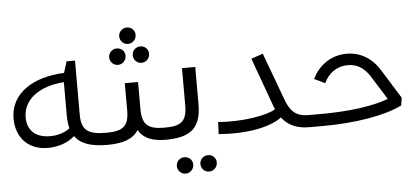

<svg xmlns="http://www.w3.org/2000/svg" viewBox="-57 -816 2502 1153"><g transform="rotate(-5 1194.5 -239.5)"><path d="M565 -73C455 -73 415 -100 415 -197V-521H364L343 -453C152 -446 17 -355 17 -207C17 -90 91 -13 207 -13C271 -13 328 -33 370 -70C405 -20 469 0 565 0H566V-73ZM227 -82C137 -82 90 -131 90 -207C90 -311 182 -387 337 -398V-197C337 -167 340 -142 346 -119C318 -97 277 -82 227 -82Z M741 -593C769 -593 791 -616 791 -644C791 -671 769 -692 742 -692C714 -692 692 -670 692 -643C692 -615 714 -593 741 -593ZM670 -473C698 -473 720 -496 720 -524C720 -551 698 -572 671 -572C643 -572 621 -550 621 -523C621 -495 643 -473 670 -473ZM763 -523C763 -495 785 -473 812 -473C840 -473 862 -496 862 -524C862 -551 840 -572 813 -572C785 -572 763 -550 763 -523ZM781 -197V-360H701V-194C701 -100 663 -73 566 -73C557 -73 550 -67 550 -58V-16C550 -7 557 0 566 0C660 0 721 -22 753 -73C782 -22 836 0 916 0V-73C819 -73 781 -100 781 -197Z M916 0H917C1069 0 1131 -54 1131 -197V-420H1051V-197C1051 -100 1017 -73 917 -73H916C907 -73 900 -67 900 -58V-16C900 -7 907 0 916 0ZM1018 213C1046 213 1068 190 1068 162C1068 135 1046 114 1019 114C991 114 969 136 969 163C969 191 991 213 1018 213ZM1160 213C1188 213 1210 190 1210 162C1210 135 1188 114 1161 114C1133 114 1111 136 1111 163C1111 191 1133 213 1160 213Z M1644 -188 1542 -464 1471 -440 1573 -159C1577 -147 1581 -136 1586 -126C1541 -94 1384 -66 1239 -79L1236 -6C1398 7 1544 -18 1617 -73C1654 -25 1705 0 1782 0V-73C1703 -73 1670 -113 1644 -188Z M2245 -297C2200 -373 2131 -420 2043 -420C1949 -420 1874 -366 1836 -286L1900 -255C1927 -312 1975 -351 2046 -351C2108 -351 2150 -316 2183 -261L2266 -128C2169 -92 2026 -73 1857 -73H1782V0H1857C2063 0 2237 -30 2343 -82L2350 -128Z"/></g></svg>

Font: Juman Normal
Style: Regular
Weight: 300
Designer: Bandar Raffah (Arabic) Julieta Ulanovsky (Latin)
Foundry: Caramella
Version: Version 5.022;PS 005.022;hotconv 1.0.88;makeotf.lib2.5.64775